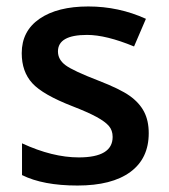

<svg xmlns="http://www.w3.org/2000/svg" viewBox="-20 -570 527 600"><path d="M444.8 -153.8Q444.8 -74.7 387.2 -32.5Q329.6 9.8 222.2 9.8Q114.3 9.8 48.8 -22.9V-122.1Q144 -78.1 226.1 -78.1Q332 -78.1 332 -142.1Q332 -162.6 320.3 -176.3Q308.6 -189.9 281.7 -204.6Q254.9 -219.2 207 -237.8Q113.8 -273.9 80.8 -310.1Q47.9 -346.2 47.9 -403.8Q47.9 -473.1 103.8 -511.5Q159.7 -549.8 255.9 -549.8Q351.1 -549.8 436 -511.2L398.9 -424.8Q311.5 -460.9 252 -460.9Q161.1 -460.9 161.1 -409.2Q161.1 -383.8 184.8 -366.2Q208.5 -348.6 288.1 -317.9Q355 -292 385.3 -270.5Q415.5 -249 430.2 -220.9Q444.8 -192.9 444.8 -153.8Z"/></svg>

Font: f0_46533          
Style: Regular
Weight: 600
Foundry: Ascender Corporation
Version: Version 1.10